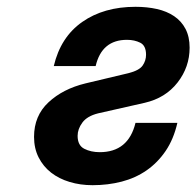

<svg xmlns="http://www.w3.org/2000/svg" viewBox="-20 -533 577 564"><path d="M80 -131Q80 -193 122.5 -232.5Q165 -272 231 -288L357 -318Q389 -326 399 -340.5Q409 -355 409 -372Q409 -399 392 -407.5Q375 -416 353 -416Q279 -416 261 -339H138Q158 -424 221.5 -468.5Q285 -513 378 -513Q412 -513 441 -506.5Q470 -500 491.5 -485.5Q513 -471 525 -448Q537 -425 537 -393Q537 -336 501.5 -290.5Q466 -245 405 -231L268 -200Q236 -192 222 -173Q208 -154 208 -134Q208 -106 227.5 -96Q247 -86 273 -86Q357 -86 378 -172H501Q490 -124 466.5 -89.5Q443 -55 410.5 -32.5Q378 -10 337.5 0.5Q297 11 252 11Q216 11 184.5 1.5Q153 -8 130 -26Q107 -44 93.5 -70.5Q80 -97 80 -131Z"/></svg>

Font: Perun
Style: Bold Italic
Weight: 700
Italic angle: -12°
Foundry: Copyright (c) Stefan Peev, Context Ltd, 2016
Version: Version 1.027